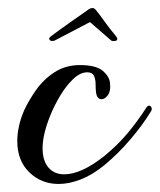

<svg xmlns="http://www.w3.org/2000/svg" viewBox="-20 -449 398 478"><path d="M126 9Q83 9 53 -20Q23 -49 23 -98Q23 -115 27 -134Q31 -153 40 -174Q51 -198 69.5 -224.5Q88 -251 115.5 -269Q143 -287 179 -287Q219 -287 236 -272.5Q253 -258 254 -241Q256 -222 248.5 -212Q241 -202 233 -202Q221 -202 219 -220Q218 -228 218 -239.5Q218 -251 214 -260Q210 -269 197 -269Q180 -269 162.5 -252.5Q145 -236 130 -211Q115 -186 105 -161Q86 -114 86 -80Q86 -49 100.5 -32Q115 -15 140 -15Q182 -15 239 -60Q272 -87 296.5 -116Q321 -145 345 -182Q348 -186 351 -186Q355 -186 357 -181.5Q359 -177 356 -172Q336 -139 305.5 -103Q275 -67 240 -38Q211 -14 181.5 -2.5Q152 9 126 9ZM110 -347Q105 -347 103 -350.5Q101 -354 106 -358Q111 -362 125.5 -372.5Q140 -383 157 -395Q174 -407 187 -416Q200 -425 201 -426Q204 -428 207 -428.5Q210 -429 211 -429Q214 -429 218 -425Q220 -423 227.5 -413Q235 -403 244 -390.5Q253 -378 261 -368.5Q269 -359 270 -357Q272 -355 272 -352Q272 -348 266.5 -347Q261 -346 257 -348L204 -394L116 -348Q114 -347 110 -347Z"/></svg>

Font: Gwendolyn
Style: Bold
Weight: 700
Designer: Robert E. Leuschke
Foundry: Robert E. Leuschke
Version: Version 1.010; ttfautohint (v1.8.3)